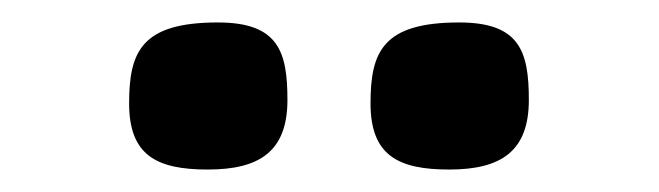

<svg xmlns="http://www.w3.org/2000/svg" viewBox="-20 -718 587 171"><path d="M236 -629C236 -672 228 -698 174 -698C106 -698 95 -672 95 -626C95 -580 119 -567 165 -567C211 -567 236 -583 236 -629ZM451 -629C451 -672 443 -698 389 -698C321 -698 310 -672 310 -626C310 -580 334 -567 380 -567C426 -567 451 -583 451 -629Z"/></svg>

Font: Enriqueta
Style: Bold
Weight: 700
Designer: Viviana Monsalve, Gustavo Ibarra
Foundry: Viviana Monsalve, Gustavo Ibarra
Version: Version 1.002